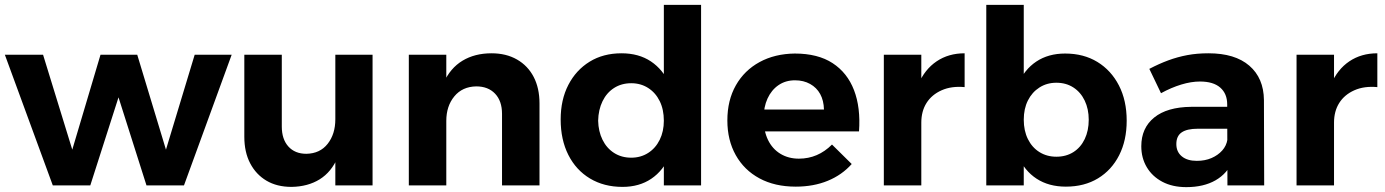

<svg xmlns="http://www.w3.org/2000/svg" viewBox="-23 -762 5690 789"><path d="M-3 -537H154L274 -147L390 -537H541L659 -147L777 -537H929L733 0H579L464 -362L348 0H194Z M1135 -242Q1135 -190 1162 -160Q1189 -130 1236 -130Q1292 -131 1323.5 -171Q1355 -211 1355 -272H1392Q1392 -178 1365.5 -116.5Q1339 -55 1290.5 -25Q1242 5 1175 6Q1115 6 1072 -19.5Q1029 -45 1005 -91Q981 -137 981 -200V-537H1135ZM1355 -537H1508V0H1355Z M2040 -294Q2040 -347 2011.5 -377Q1983 -407 1934 -407Q1877 -406 1844 -366Q1811 -326 1811 -265H1772Q1772 -359 1799.5 -420.5Q1827 -482 1877.5 -512.5Q1928 -543 1997 -543Q2057 -543 2101.5 -517.5Q2146 -492 2170 -446Q2194 -400 2194 -337V0H2040ZM1657 -537H1811V0H1657Z M2531 -543Q2602 -543 2652 -509.5Q2702 -476 2729 -415Q2756 -354 2756 -270Q2756 -185 2729.5 -123Q2703 -61 2653.5 -27.5Q2604 6 2535 6Q2459 6 2401.5 -28.5Q2344 -63 2312.5 -125.5Q2281 -188 2281 -271Q2281 -352 2312.5 -413Q2344 -474 2400 -508.5Q2456 -543 2531 -543ZM2571 -420Q2531 -420 2500.5 -400.5Q2470 -381 2453 -346Q2436 -311 2435 -266Q2436 -222 2453 -187.5Q2470 -153 2500.5 -133.5Q2531 -114 2571 -114Q2610 -114 2640.5 -133.5Q2671 -153 2688 -187.5Q2705 -222 2705 -266Q2705 -312 2688 -346.5Q2671 -381 2640.5 -400.5Q2610 -420 2571 -420ZM2705 -742H2858V0H2705Z M3363 -312Q3362 -349 3347.5 -375.5Q3333 -402 3306 -417Q3279 -432 3244 -432Q3205 -432 3176 -412Q3147 -392 3131 -357Q3115 -322 3115 -276Q3115 -224 3133 -187Q3151 -150 3184 -130Q3217 -110 3260 -110Q3338 -110 3396 -168L3477 -88Q3437 -43 3378.5 -19Q3320 5 3247 5Q3161 5 3098 -29Q3035 -63 3000.5 -124.5Q2966 -186 2966 -267Q2966 -350 3001 -411.5Q3036 -473 3098.5 -507Q3161 -541 3243 -542Q3338 -542 3398.5 -502.5Q3459 -463 3486.5 -391.5Q3514 -320 3507 -222H3093V-312Z M3941 -404Q3887 -409 3846.5 -391Q3806 -373 3784.5 -339Q3763 -305 3763 -258L3724 -265Q3724 -353 3750.5 -415Q3777 -477 3826 -510Q3875 -543 3941 -543ZM3609 -537H3763V0H3609Z M4354 -542Q4430 -542 4486.5 -507.5Q4543 -473 4575 -411Q4607 -349 4607 -266Q4607 -185 4576 -124Q4545 -63 4489 -29Q4433 5 4357 5Q4287 5 4237 -27.5Q4187 -60 4160 -121.5Q4133 -183 4133 -266Q4133 -352 4159.5 -414Q4186 -476 4235.5 -509Q4285 -542 4354 -542ZM4318 -422Q4279 -422 4248.5 -402.5Q4218 -383 4201 -349Q4184 -315 4184 -270Q4184 -225 4201 -190.5Q4218 -156 4248.5 -137Q4279 -118 4318 -118Q4358 -118 4388 -137Q4418 -156 4434.5 -190.5Q4451 -225 4451 -270Q4451 -314 4434.5 -348.5Q4418 -383 4388 -402.5Q4358 -422 4318 -422ZM4030 -742H4184V0H4030Z M4899 -233Q4855 -233 4833 -218Q4811 -203 4811 -170Q4811 -138 4833.5 -119.5Q4856 -101 4895 -101Q4929 -101 4955.5 -112.5Q4982 -124 4999.5 -143.5Q5017 -163 5021 -189L5044 -103Q5021 -49 4972 -21Q4923 7 4852 7Q4795 7 4753.5 -15Q4712 -37 4689.5 -75Q4667 -113 4667 -161Q4667 -236 4720 -279Q4773 -322 4872 -323H5036V-233ZM5020 -333Q5020 -377 4991.5 -402Q4963 -427 4908 -427Q4872 -427 4831 -414.5Q4790 -402 4748 -379L4700 -479Q4740 -500 4778 -514Q4816 -528 4856 -535.5Q4896 -543 4943 -543Q5052 -543 5111 -492Q5170 -441 5171 -351L5172 0H5021Z M5637 -404Q5583 -409 5542.5 -391Q5502 -373 5480.5 -339Q5459 -305 5459 -258L5420 -265Q5420 -353 5446.5 -415Q5473 -477 5522 -510Q5571 -543 5637 -543ZM5305 -537H5459V0H5305Z"/></svg>

Font: Alexandria SemiBold
Style: Regular
Weight: 600
Designer: Mohamed Gaber
Foundry: Kief Type Foundry
Version: Version 5.100